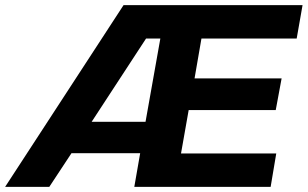

<svg xmlns="http://www.w3.org/2000/svg" viewBox="-61 -732 1205 752"><path d="M999 0H465L488 -132H219L132 0H-41L423 -712H1124L1101 -581H728L701 -425H1042L1019 -301H678L648 -131H1021ZM509 -255 567 -581H511L298 -255Z"/></svg>

Font: Creato Display ExtraBold
Style: Italic
Weight: 800
Italic angle: -10°
Version: Version 1.000